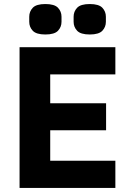

<svg xmlns="http://www.w3.org/2000/svg" viewBox="-20 -932 647 952"><path d="M77 0ZM77 0V-698H552V-563H229V-420H506V-286H229V-135H552V0ZM205 -761Q160 -761 142.5 -779.5Q125 -798 125 -824V-849Q125 -875 142.5 -893.5Q160 -912 205 -912Q250 -912 267.5 -893.5Q285 -875 285 -849V-824Q285 -798 267.5 -779.5Q250 -761 205 -761ZM425 -761Q380 -761 362.5 -779.5Q345 -798 345 -824V-849Q345 -875 362.5 -893.5Q380 -912 425 -912Q470 -912 487.5 -893.5Q505 -875 505 -849V-824Q505 -798 487.5 -779.5Q470 -761 425 -761Z"/></svg>

Font: Aneliza ExtraBold
Style: Regular
Weight: 800
Designer: Mike Abbink, Paul van der Laan, Pieter van Rosmalen
Foundry: Bold Monday
Version: Version 3.001;September 8, 2019;FontCreator 11.5.0.2425 64-b